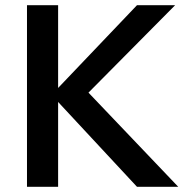

<svg xmlns="http://www.w3.org/2000/svg" viewBox="-20 -720 708 740"><path d="M84 0V-700H204V-381L508 -700H655L321 -363L667 0H508L204 -327V0Z"/></svg>

Font: Red Hat Text Medium
Style: Regular
Weight: 500
Designer: Pentagram, MCKL
Foundry: Pentagram, MCKL
Version: Version 1.023